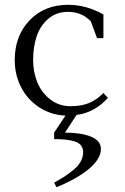

<svg xmlns="http://www.w3.org/2000/svg" viewBox="-20 -472 519 795"><path d="M41 -223.1Q41 -323.2 102.3 -387.7Q163.6 -452.1 262.2 -452.1Q336.9 -452.1 408.2 -412.1V-314H381.8L356 -383.8Q318.4 -422.9 262.2 -422.9Q214.4 -422.9 180.9 -395Q147.5 -367.2 132.3 -323Q117.2 -278.8 117.2 -223.1Q117.2 -173.3 134.8 -130.6Q152.3 -87.9 188.5 -60.1Q224.6 -32.2 272 -32.2Q316.4 -32.2 348.6 -45.4Q380.9 -58.6 408.2 -86.9L426.8 -66.9Q373 -6.3 296.9 3.9L249 77.1Q315.4 77.1 356.7 93.8Q397.9 110.4 397.9 145Q397.9 168.5 381.1 192.4Q364.3 216.3 336.4 236.8Q308.6 257.3 277.8 273.7Q247.1 290 213.9 303.2L204.1 284.2Q230 270 247.3 258.8Q264.6 247.6 284.4 231.2Q304.2 214.8 314.2 196.5Q324.2 178.2 324.2 158.2Q324.2 141.1 314.9 129.6Q305.7 118.2 287.4 113Q269 107.9 250 106Q231 104 204.1 104V77.1L251 6.8Q189.9 3.9 141.6 -28.1Q93.3 -60.1 67.1 -111.3Q41 -162.6 41 -223.1Z"/></svg>

Font: Dihjauti
Style: Regular
Weight: 400
Designer: T. Christopher White
Version: Version 3.0.0